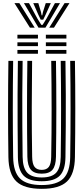

<svg xmlns="http://www.w3.org/2000/svg" viewBox="-20 -1185 528 1215"><path d="M244.2 10Q132.5 10 83.6 -36.8Q34.8 -83.5 33.2 -191Q28.8 -495.5 33.2 -800H63.2Q58.8 -495.5 63.2 -191Q64.8 -96.2 106.9 -55.1Q149 -14 244.2 -14Q339 -14 380.9 -55.1Q422.8 -96.2 424.2 -191Q428.8 -495.5 424.2 -800H454.2Q458.8 -495.5 454.2 -191Q452.8 -83.5 404.1 -36.8Q355.5 10 244.2 10ZM244.2 -38Q163.8 -38 129.1 -73.9Q94.5 -109.8 93.2 -190.8Q92 -299.5 91.4 -395.2Q90.8 -491 91.2 -588.5Q91.8 -686 93.2 -800H123.2Q121.5 -686.5 121.1 -585.9Q120.8 -485.2 121.4 -389Q122 -292.8 123.2 -192Q124.2 -122.8 152 -92.4Q179.8 -62 244.2 -62Q308.5 -62 335.9 -92.5Q363.2 -123 364.2 -192Q368.8 -495.2 364.2 -800H394.2Q396 -684.5 396.4 -584Q396.8 -483.5 396.2 -387.9Q395.8 -292.2 394.2 -190.8Q393.2 -110.2 359 -74.1Q324.8 -38 244.2 -38ZM244.2 -86Q196.8 -86 175.5 -110.9Q154.2 -135.8 153.2 -193Q148.8 -495.8 153.2 -800H183.2Q181.2 -657.2 181 -503Q180.8 -348.8 183.5 -193Q184.2 -147.5 198.9 -128.8Q213.5 -110 244.2 -110Q274.5 -110 288.9 -128.8Q303.2 -147.5 304 -193Q306.8 -342 306.6 -496.4Q306.5 -650.8 304.2 -800H334.2Q338.8 -497.2 334.2 -193Q333.2 -135.8 312.2 -110.9Q291.2 -86 244.2 -86ZM270.2 -941V-965H400.2V-941ZM90.2 -941V-965H220.2V-941ZM90.2 -893V-917H220.2V-893ZM270.2 -893V-917H400.2V-893ZM90.2 -845V-869H220.2V-845ZM270.2 -845V-869H400.2V-845ZM71.5 -1165H102.5L199.5 -1010H169.5ZM131.5 -1165H163.5L216.2 -1068.2L241.5 -1027.5H249.5L274.8 -1068L327.5 -1165H359.5L267.5 -1010H223.5ZM190.5 -1165H222.5L239.2 -1109.5L243.5 -1087.8H247.5L252 -1109.5L269.5 -1165H301.5L269.2 -1093.2L253.5 -1060.5H237.5L222 -1093.2ZM388.5 -1165H419.5L321.5 -1010H291.5Z"/></svg>

Font: Big Shoulders Inline Display Black
Style: Regular
Weight: 900
Designer: Patric King
Foundry: XO Type Co
Version: Version 1.000